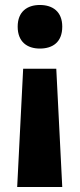

<svg xmlns="http://www.w3.org/2000/svg" viewBox="-20 -573 320 771"><path d="M230 -466C230 -526 192 -553 140 -553C89 -553 51 -526 51 -466C51 -405 89 -378 140 -378C192 -378 230 -404 230 -466ZM73 -297 49 178H230L206 -297Z"/></svg>

Font: Noto Sans Gujarati UI SemiCondensed ExtraBold
Style: Regular
Weight: 800
Width: 4
Designer: Jelle Bosma - Monotype Design Team, Universal Thirst
Foundry: Monotype Imaging Inc.
Version: Version 2.106